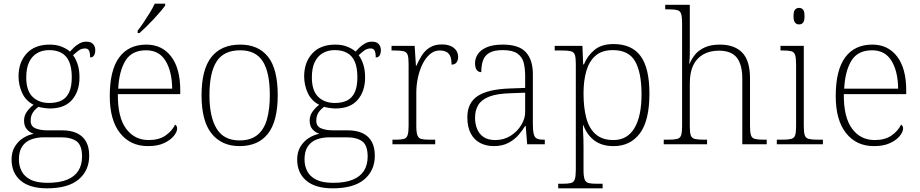

<svg xmlns="http://www.w3.org/2000/svg" viewBox="-20 -786 5010 1046"><path d="M236 240Q142 240 92.5 198Q43 156 43 83Q43 42 61 12.5Q79 -17 107 -34.5Q135 -52 164 -57Q142 -64 126.5 -81.5Q111 -99 111 -129Q111 -158 128.5 -180.5Q146 -203 163 -215Q120 -237 100.5 -280Q81 -323 81 -370Q81 -446 125 -494.5Q169 -543 251 -543Q287 -543 315 -532Q343 -521 361 -505Q370 -515 383 -527.5Q396 -540 413 -549.5Q430 -559 450 -559Q476 -559 487.5 -545.5Q499 -532 499 -513Q499 -496 492.5 -484.5Q486 -473 471 -473Q471 -498 465 -510Q459 -522 444 -522Q424 -522 409.5 -511.5Q395 -501 378 -485Q393 -466 403 -435.5Q413 -405 413 -364Q413 -289 372.5 -242Q332 -195 251 -195Q239 -195 218.5 -198Q198 -201 190 -204Q172 -192 159.5 -173.5Q147 -155 147 -128Q147 -98 173 -87Q199 -76 238 -76H317Q367 -76 400 -60Q433 -44 449.5 -13.5Q466 17 466 62Q466 143 408.5 191.5Q351 240 236 240ZM239 210Q304 210 345.5 193Q387 176 407 144Q427 112 427 67Q427 6 397.5 -16Q368 -38 311 -38H219Q181 -38 150 -26.5Q119 -15 101 11.5Q83 38 83 83Q83 117 97.5 146Q112 175 146 192.5Q180 210 239 210ZM248 -225Q288 -225 315 -238.5Q342 -252 356.5 -283Q371 -314 371 -365Q371 -417 357 -449.5Q343 -482 315.5 -497.5Q288 -513 248 -513Q211 -513 183 -497Q155 -481 139 -448.5Q123 -416 123 -364Q123 -292 157.5 -258.5Q192 -225 248 -225Z M786 10Q690 10 634 -61Q578 -132 578 -262Q578 -404 629.5 -473.5Q681 -543 777 -543Q863 -543 912.5 -478Q962 -413 962 -294V-273H622Q621 -147 667 -85Q713 -23 790 -23Q846 -23 881.5 -47.5Q917 -72 934 -107Q939 -104 942 -99Q945 -94 945 -86Q945 -68 927 -45.5Q909 -23 874 -6.5Q839 10 786 10ZM918 -303Q917 -397 882 -454.5Q847 -512 776 -512Q698 -512 663.5 -455.5Q629 -399 624 -303ZM730 -619Q745 -638 762.5 -664Q780 -690 796.5 -717Q813 -744 823 -766H880V-756Q871 -743 854 -723Q837 -703 816.5 -681Q796 -659 776 -639.5Q756 -620 740 -606H730Z M1285 10Q1188 10 1133 -58Q1078 -126 1078 -267Q1078 -407 1131.5 -475Q1185 -543 1289 -543Q1387 -543 1440 -477Q1493 -411 1493 -267Q1493 -126 1440 -58Q1387 10 1285 10ZM1285 -21Q1346 -21 1382.5 -51Q1419 -81 1434.5 -136.5Q1450 -192 1450 -267Q1450 -392 1411.5 -452Q1373 -512 1289 -512Q1199 -512 1160 -451Q1121 -390 1121 -267Q1121 -150 1160 -85.5Q1199 -21 1285 -21Z M1792 240Q1698 240 1648.5 198Q1599 156 1599 83Q1599 42 1617 12.5Q1635 -17 1663 -34.5Q1691 -52 1720 -57Q1698 -64 1682.5 -81.5Q1667 -99 1667 -129Q1667 -158 1684.5 -180.5Q1702 -203 1719 -215Q1676 -237 1656.5 -280Q1637 -323 1637 -370Q1637 -446 1681 -494.5Q1725 -543 1807 -543Q1843 -543 1871 -532Q1899 -521 1917 -505Q1926 -515 1939 -527.5Q1952 -540 1969 -549.5Q1986 -559 2006 -559Q2032 -559 2043.5 -545.5Q2055 -532 2055 -513Q2055 -496 2048.5 -484.5Q2042 -473 2027 -473Q2027 -498 2021 -510Q2015 -522 2000 -522Q1980 -522 1965.5 -511.5Q1951 -501 1934 -485Q1949 -466 1959 -435.5Q1969 -405 1969 -364Q1969 -289 1928.5 -242Q1888 -195 1807 -195Q1795 -195 1774.5 -198Q1754 -201 1746 -204Q1728 -192 1715.5 -173.5Q1703 -155 1703 -128Q1703 -98 1729 -87Q1755 -76 1794 -76H1873Q1923 -76 1956 -60Q1989 -44 2005.5 -13.5Q2022 17 2022 62Q2022 143 1964.5 191.5Q1907 240 1792 240ZM1795 210Q1860 210 1901.5 193Q1943 176 1963 144Q1983 112 1983 67Q1983 6 1953.5 -16Q1924 -38 1867 -38H1775Q1737 -38 1706 -26.5Q1675 -15 1657 11.5Q1639 38 1639 83Q1639 117 1653.5 146Q1668 175 1702 192.5Q1736 210 1795 210ZM1804 -225Q1844 -225 1871 -238.5Q1898 -252 1912.5 -283Q1927 -314 1927 -365Q1927 -417 1913 -449.5Q1899 -482 1871.5 -497.5Q1844 -513 1804 -513Q1767 -513 1739 -497Q1711 -481 1695 -448.5Q1679 -416 1679 -364Q1679 -292 1713.5 -258.5Q1748 -225 1804 -225Z M2118 0V-25H2136Q2164 -25 2179.5 -29Q2195 -33 2200.5 -49.5Q2206 -66 2206 -101V-439Q2206 -473 2200.5 -488Q2195 -503 2178.5 -507Q2162 -511 2128 -511H2113V-536H2239L2246 -427H2248Q2261 -456 2277.5 -483Q2294 -510 2321 -527Q2348 -544 2387 -544Q2429 -544 2452.5 -525Q2476 -506 2476 -475Q2476 -459 2467.5 -446.5Q2459 -434 2440 -434Q2440 -463 2433 -479.5Q2426 -496 2411.5 -503.5Q2397 -511 2375 -511Q2346 -511 2322.5 -491Q2299 -471 2282.5 -438Q2266 -405 2257 -364Q2248 -323 2248 -280V-100Q2248 -65 2254 -49Q2260 -33 2275 -29Q2290 -25 2318 -25H2351V0Z M2670 10Q2630 10 2597 -6.5Q2564 -23 2545 -58.5Q2526 -94 2526 -147Q2526 -226 2582.5 -263Q2639 -300 2758 -304L2841 -307V-371Q2841 -413 2833 -444.5Q2825 -476 2798.5 -494.5Q2772 -513 2719 -513Q2672 -513 2646.5 -498.5Q2621 -484 2611.5 -457Q2602 -430 2602 -393Q2586 -393 2577 -405Q2568 -417 2568 -443Q2568 -467 2582.5 -490Q2597 -513 2630.5 -528Q2664 -543 2719 -543Q2808 -543 2845.5 -501Q2883 -459 2883 -383V-111Q2883 -76 2887.5 -57Q2892 -38 2904 -31.5Q2916 -25 2942 -25H2948V0H2852L2844 -100H2841Q2828 -78 2806 -52Q2784 -26 2750.5 -8Q2717 10 2670 10ZM2678 -23Q2725 -23 2761.5 -46Q2798 -69 2819.5 -104.5Q2841 -140 2841 -174V-281L2760 -278Q2687 -276 2645 -259.5Q2603 -243 2585.5 -214Q2568 -185 2568 -145Q2568 -112 2579 -84Q2590 -56 2614.5 -39.5Q2639 -23 2678 -23Z M3021 240V215H3047Q3075 215 3090.5 211Q3106 207 3111.5 190.5Q3117 174 3117 139V-439Q3117 -473 3111.5 -488Q3106 -503 3089.5 -507Q3073 -511 3039 -511H3002V-536H3153L3157 -435H3161Q3180 -482 3218.5 -514Q3257 -546 3322 -546Q3422 -546 3470 -480.5Q3518 -415 3518 -276Q3518 -129 3466 -59.5Q3414 10 3323 10Q3260 10 3219.5 -19.5Q3179 -49 3158 -104H3156Q3155 -88 3157 -59Q3159 -30 3159 18V140Q3159 175 3165 191Q3171 207 3186 211Q3201 215 3229 215H3263V240ZM3322 -23Q3397 -23 3436 -87.5Q3475 -152 3475 -272Q3475 -391 3440 -452Q3405 -513 3319 -513Q3260 -513 3225 -483Q3190 -453 3174.5 -400Q3159 -347 3159 -277Q3159 -199 3174.5 -142Q3190 -85 3226 -54Q3262 -23 3322 -23Z M3596 0V-25H3618Q3652 -25 3668.5 -29Q3685 -33 3690.5 -48.5Q3696 -64 3696 -98V-659Q3696 -695 3690.5 -711Q3685 -727 3669.5 -731Q3654 -735 3626 -735H3604V-760H3738V-494Q3738 -484 3737.5 -473Q3737 -462 3736 -453Q3735 -444 3735 -439H3737Q3748 -466 3767.5 -489.5Q3787 -513 3820 -528Q3853 -543 3902 -543Q3981 -543 4023.5 -499.5Q4066 -456 4066 -359V-98Q4066 -64 4071.5 -48.5Q4077 -33 4093.5 -29Q4110 -25 4143 -25H4157V0H4024V-357Q4024 -434 3994 -472Q3964 -510 3896 -510Q3848 -510 3812 -490Q3776 -470 3757 -431Q3738 -392 3738 -331V-97Q3738 -63 3743.5 -48Q3749 -33 3766 -29Q3783 -25 3816 -25H3832V0Z M4212 0V-25H4239Q4273 -25 4289.5 -29Q4306 -33 4311.5 -48Q4317 -63 4317 -97V-435Q4317 -471 4311.5 -487Q4306 -503 4290.5 -507Q4275 -511 4247 -511H4232V-536H4359V-98Q4359 -64 4364.5 -48.5Q4370 -33 4387 -29Q4404 -25 4437 -25H4463V0ZM4333 -653Q4320 -653 4311.5 -662.5Q4303 -672 4303 -698Q4303 -724 4311.5 -733.5Q4320 -743 4333 -743Q4347 -743 4355 -733.5Q4363 -724 4363 -698Q4363 -672 4355 -662.5Q4347 -653 4333 -653Z M4741 10Q4645 10 4589 -61Q4533 -132 4533 -262Q4533 -404 4584.5 -473.5Q4636 -543 4732 -543Q4818 -543 4867.5 -478Q4917 -413 4917 -294V-273H4577Q4576 -147 4622 -85Q4668 -23 4745 -23Q4801 -23 4836.5 -47.5Q4872 -72 4889 -107Q4894 -104 4897 -99Q4900 -94 4900 -86Q4900 -68 4882 -45.5Q4864 -23 4829 -6.5Q4794 10 4741 10ZM4873 -303Q4872 -397 4837 -454.5Q4802 -512 4731 -512Q4653 -512 4618.5 -455.5Q4584 -399 4579 -303Z"/></svg>

Font: Noto Serif Khmer ExtraLight
Style: Regular
Weight: 250
Version: Version 2.003